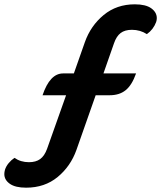

<svg xmlns="http://www.w3.org/2000/svg" viewBox="-52 -729 746 889"><path d="M-32 77Q-32 68 -29 57Q-24 41 -12 26.5Q0 12 15 2Q44 22 82 22Q114 22 134 7.5Q154 -7 166 -40L254 -288H145Q179 -389 240 -389H290L341 -534Q368 -610 428 -659.5Q488 -709 572 -709Q623 -709 648.5 -690.5Q674 -672 674 -645Q674 -636 671 -627Q658 -592 628 -571Q597 -591 559 -591Q526 -591 506.5 -576Q487 -561 476 -529L427 -389H578Q559 -335 530 -311.5Q501 -288 456 -288H391L302 -35Q275 41 215 90.5Q155 140 69 140Q19 140 -6.5 122Q-32 104 -32 77Z"/></svg>

Font: K2D ExtraBold
Style: Italic
Weight: 800
Italic angle: -10°
Designer: Katatrad Aksorn Co.,Ltd.
Foundry: Cadson Demak Co.,Ltd.
Version: Version 1.000; ttfautohint (v1.6)